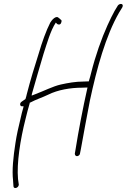

<svg xmlns="http://www.w3.org/2000/svg" viewBox="-20 -763 640 970"><path d="M89 -249C77 -241 81 -224 93 -226H99L98 -220C93 -203 88 -184 84 -165C74 -124 64 -81 58 -40C47 30 40 98 46 148V149C47 159 47 169 48 178C49 194 74 187 75 170L71 141C64 62 82 -56 109 -162C115 -189 123 -216 130 -241V-244L133 -245C163 -261 193 -270 224 -285C272 -309 336 -320 395 -320L422 -321L421 -316C400 -224 375 -93 362 -10L358 13C358 20 362 26 369 26C376 26 384 19 384 13L389 -12C399 -71 421 -185 434 -254C469 -418 514 -582 582 -700L598 -726C607 -745 587 -748 576 -736L559 -708C548 -689 537 -665 523 -635C493 -569 462 -481 441 -397C438 -384 434 -370 430 -357L429 -352L401 -351C362 -351 323 -344 287 -336C247 -327 201 -303 158 -287L140 -280L141 -288C161 -359 180 -423 200 -491C218 -546 235 -608 262 -649C266 -645 269 -639 278 -639C285 -639 288 -644 290 -651C291 -655 292 -658 290 -661L279 -671H278C264 -689 241 -661 234 -649C213 -608 192 -549 176 -494C155 -429 133 -356 115 -286C113 -279 112 -271 109 -264V-263ZM75 171V170ZM396 -325Z"/></svg>

Font: Stray Cat
Style: LtCnObl
Weight: 300
Version: Version 1.0